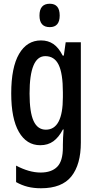

<svg xmlns="http://www.w3.org/2000/svg" viewBox="-20 -766 513 1026"><path d="M199 -550Q237 -550 265 -531Q293 -512 315 -469H321L331 -540H412V-4Q412 113 361.5 176.5Q311 240 199 240Q160 240 128 232Q96 224 66 207V119Q136 156 197 156Q255 156 285.5 125.5Q316 95 316 22V8Q316 -8 317 -30Q318 -52 320 -74H316Q294 -32 265 -11Q236 10 195 10Q122 10 81 -61Q40 -132 40 -267Q40 -406 82 -478Q124 -550 199 -550ZM222 -466Q138 -466 138 -266Q138 -166 159.5 -119.5Q181 -73 225 -73Q316 -73 316 -247V-273Q316 -373 293.5 -419.5Q271 -466 222 -466ZM246 -746Q299 -746 299 -683Q299 -621 246 -621Q191 -621 191 -683Q191 -746 246 -746Z"/></svg>

Font: Noto Sans Thai Looped ExtraCondensed Medium
Style: Regular
Weight: 500
Width: 2
Designer: Sasikarn Vongin, Ben Mitchell
Foundry: The Fontpad Ltd
Version: Version 1.001; ttfautohint (v1.8.4.7-5d5b)